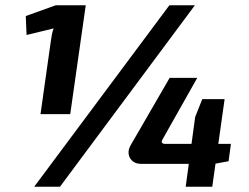

<svg xmlns="http://www.w3.org/2000/svg" viewBox="-20 -710 948 730"><path d="M721 -690 208 0H110L624 -690ZM306 -690 247 -276H134L173 -552Q175 -565 177 -577Q179 -589 184 -602L81 -577L78 -649L192 -690ZM730 -414 598 -180Q593 -172 596 -167.5Q599 -163 607 -163H858L849 -97L795 -87H516Q496 -87 483.5 -98Q471 -109 469 -125.5Q467 -142 478 -160L625 -414ZM834 -333 787 0H686L722 -265L749 -333Z"/></svg>

Font: Exo 2
Style: Bold Italic
Weight: 700
Italic angle: -8°
Designer: Natanael Gama
Foundry: Natanael Gama
Version: Version 2.010